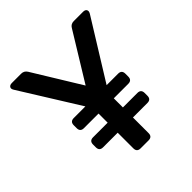

<svg xmlns="http://www.w3.org/2000/svg" viewBox="-197 -893 1042 1042"><g transform="rotate(-45 324.0 -372.5)"><path d="M154 -148Q126 -148 126 -176V-197Q126 -225 154 -225H266V-295H154Q126 -295 126 -323V-345Q126 -373 154 -373H243L32 -712Q23 -726 29 -735.5Q35 -745 51 -745H122Q144 -745 156 -726L324 -452L492 -726Q503 -745 526 -745H597Q613 -745 618.5 -735.5Q624 -726 616 -712L406 -373H494Q522 -373 522 -345V-323Q522 -295 494 -295H383V-225H494Q522 -225 522 -197V-176Q522 -148 494 -148H383V-28Q383 0 355 0H294Q266 0 266 -28V-148Z"/></g></svg>

Font: Pitagon Sans Text SemiBold
Style: Regular
Weight: 600
Designer: Travis Tran
Foundry: Pitagon
Version: Version 1.001; ttfautohint (v1.8.4.7-5d5b);gftools[0.9.26]